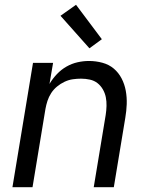

<svg xmlns="http://www.w3.org/2000/svg" viewBox="-20 -783 640 803"><path d="M32 0 118 -520H202L187 -432Q200 -454 218 -473Q236 -492 258 -504.5Q280 -517 304 -522.5Q328 -528 352 -528Q381 -528 408.5 -520.5Q436 -513 456 -496Q476 -479 488.5 -455Q501 -431 506 -403.5Q511 -376 510 -347.5Q509 -319 504 -290L456 0H372L422 -302Q425 -321 425.5 -340Q426 -359 422.5 -376.5Q419 -394 410 -409.5Q401 -425 387.5 -435.5Q374 -446 356 -450Q338 -454 319 -454Q302 -454 284.5 -451.5Q267 -449 250 -441Q233 -433 218.5 -421Q204 -409 194 -393.5Q184 -378 178.5 -361Q173 -344 170 -327L116 0ZM354 -581 233 -717 298 -763 406 -619Z"/></svg>

Font: Iosevka Extended
Style: Italic
Weight: 400
Width: 7
Italic angle: -9°
Monospace: yes
Designer: Belleve Invis
Foundry: Belleve Invis
Version: Version 32.5.0; ttfautohint (v1.8.4)